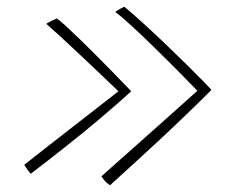

<svg xmlns="http://www.w3.org/2000/svg" viewBox="-20 -615 696 569"><path d="M117 -544.5Q119.5 -546 125 -549Q130.5 -552 137 -555.2Q143.5 -558.5 148 -560.5Q156 -555.5 173.2 -539.8Q190.5 -524 214.2 -501Q238 -478 264.8 -451.2Q291.5 -424.5 318.2 -397Q345 -369.5 369 -344.5Q320.5 -300.5 271 -259Q221.5 -217.5 171.2 -177.8Q121 -138 71 -100Q66.5 -105.5 63 -110Q59.5 -114.5 57 -118.5Q54.5 -122.5 52 -126.5Q55 -129 82.2 -150.5Q109.5 -172 151.2 -204.5Q193 -237 240.5 -274Q288 -311 331 -344.5Q306 -368.5 275.8 -397.2Q245.5 -426 215.2 -454.5Q185 -483 159 -506.8Q133 -530.5 117 -544.5ZM321.5 -579.5Q324.5 -582 329.2 -584.8Q334 -587.5 339.2 -590.5Q344.5 -593.5 348.5 -595Q378.5 -570 412 -539.2Q445.5 -508.5 478 -477.2Q510.5 -446 538 -418.8Q565.5 -391.5 583.8 -372.8Q602 -354 606.5 -348.5Q535.5 -277.5 458.8 -206Q382 -134.5 306 -66Q300.5 -69.5 296 -73.5Q291.5 -77.5 287.8 -82.5Q284 -87.5 280.5 -92.5Q283.5 -95 311.2 -119.8Q339 -144.5 381.8 -182.5Q424.5 -220.5 472.8 -263.5Q521 -306.5 565 -346Q535 -377 499.8 -412.5Q464.5 -448 429.8 -481.8Q395 -515.5 366.2 -541.8Q337.5 -568 321.5 -579.5Z"/></svg>

Font: Grandstander Thin Thin
Style: Regular
Weight: 250
Version: Version 1.200